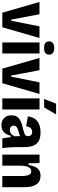

<svg xmlns="http://www.w3.org/2000/svg" viewBox="934 -1737 816 2724"><g transform="rotate(90 1342.0 -375.0)"><path d="M160 0 8 -527H182L258 -126H274L354 -527H519L367 0Z M582 0V-528H739V0ZM661 -592Q614 -592 590.5 -610.5Q567 -629 567 -664Q567 -699 591 -717.5Q615 -736 661 -736Q708 -736 731.5 -717.5Q755 -699 755 -664Q755 -629 731.5 -610.5Q708 -592 661 -592Z M954 0 802 -527H976L1052 -126H1068L1148 -527H1313L1161 0Z M1376 0V-528H1533V0ZM1503 -593H1384L1451 -763H1604Z M1756 13Q1717 13 1685 -3.5Q1653 -20 1634.5 -52Q1616 -84 1616 -131Q1616 -173 1631.5 -201Q1647 -229 1675.5 -247Q1704 -265 1741.5 -276.5Q1779 -288 1823 -298Q1851 -305 1871 -312.5Q1891 -320 1901.5 -332Q1912 -344 1912 -365Q1912 -388 1898 -405.5Q1884 -423 1851 -423Q1828 -423 1811.5 -413Q1795 -403 1785 -384Q1775 -365 1772 -338L1631 -363Q1636 -404 1652 -437.5Q1668 -471 1696.5 -494.5Q1725 -518 1765.5 -530Q1806 -542 1858 -542Q1933 -542 1979 -517Q2025 -492 2046 -441Q2067 -390 2067 -313V-198Q2067 -167 2069 -132.5Q2071 -98 2074 -64Q2077 -30 2081 0H1944Q1938 -28 1933.5 -57Q1929 -86 1926 -119H1906Q1896 -78 1876 -48Q1856 -18 1826 -2.5Q1796 13 1756 13ZM1824 -106Q1839 -106 1852.5 -111.5Q1866 -117 1878 -126Q1890 -135 1899 -148Q1908 -161 1913 -175L1912 -276L1940 -268Q1924 -257 1905 -249Q1886 -241 1866 -235.5Q1846 -230 1827.5 -224.5Q1809 -219 1794.5 -211Q1780 -203 1771.5 -191.5Q1763 -180 1763 -162Q1763 -137 1780.5 -121.5Q1798 -106 1824 -106Z M2173 0V-324V-528H2294L2297 -372H2319Q2330 -432 2349.5 -469.5Q2369 -507 2400 -524.5Q2431 -542 2474 -542Q2555 -542 2595.5 -485Q2636 -428 2636 -307V0H2477V-280Q2477 -347 2460.5 -378.5Q2444 -410 2411 -410Q2383 -410 2365 -390.5Q2347 -371 2338.5 -335.5Q2330 -300 2330 -251V0Z"/></g></svg>

Font: Bricolage Grotesque 96pt ExtraBold SemiCondensed ExtraBold
Style: Regular
Weight: 800
Width: 4
Version: Version 1.001;gftools[0.9.33.dev8+g029e19f]